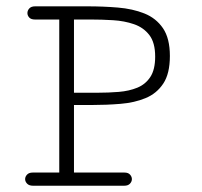

<svg xmlns="http://www.w3.org/2000/svg" viewBox="-20 -592 645 612"><path d="M85 0Q72.8 0 66.4 -6.6Q60.1 -13.2 60.1 -21Q60.1 -28.8 66.2 -35.4Q72.3 -42 84.5 -42H168.9V-529.8H91.3Q79.1 -529.8 73.2 -536.1Q67.4 -542.5 67.4 -550.3Q67.4 -558.6 73.5 -565.2Q79.6 -571.8 91.8 -571.8H259.8Q309.1 -571.8 356 -567.9Q402.8 -564 440.2 -549.1Q477.5 -534.2 499.5 -502Q521.5 -469.7 521.5 -413.6Q521.5 -357.4 500.5 -325.7Q479.5 -293.9 444.1 -279.3Q408.7 -264.6 364 -261Q319.3 -257.3 272.5 -257.3H215.8V-42H376.5Q388.7 -42 394.5 -35.4Q400.4 -28.8 400.4 -21Q400.4 -13.2 394.3 -6.6Q388.2 0 376 0ZM215.8 -296.4H290Q325.7 -296.4 358.6 -299.1Q391.6 -301.8 417.7 -312.5Q443.8 -323.2 459.2 -346.7Q474.6 -370.1 474.6 -411.6Q474.6 -456.1 456.1 -480.2Q437.5 -504.4 407 -514.9Q376.5 -525.4 340.3 -527.6Q304.2 -529.8 269.5 -529.8H215.8Z"/></svg>

Font: Cutive Mono
Style: Regular
Weight: 400
Designer: Vernon Adams
Foundry: Vernon Adams
Version: Version 1.110; ttfautohint (v1.8.4.7-5d5b)